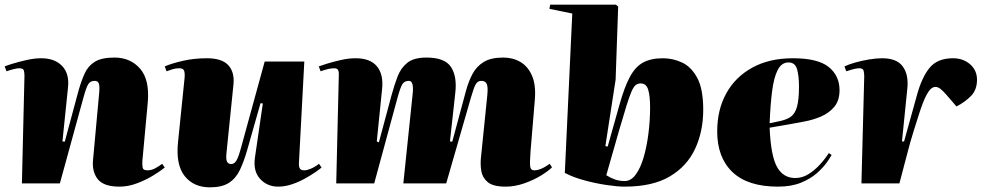

<svg xmlns="http://www.w3.org/2000/svg" viewBox="-24 -787 4237 824"><path d="M683 -68Q666 -54 634.5 -34.5Q603 -15 564.5 -0.5Q526 14 489 14Q422 14 396.5 -17Q371 -48 375 -98L402 -392Q404 -418 400 -429Q396 -440 382 -440Q364 -440 355 -426Q346 -412 334 -368L233 0H70L81 -462Q81 -474 78.5 -484Q76 -494 59 -494Q49 -494 33.5 -490Q18 -486 4 -481L-4 -502Q5 -506 31 -514Q57 -522 90.5 -529.5Q124 -537 153 -537Q211 -537 242.5 -504Q274 -471 268 -413L244 -180L254 -179L313 -398Q325 -440 339.5 -472Q354 -504 383 -522Q412 -540 467 -540Q536 -540 577.5 -492Q619 -444 610 -346L587 -96Q586 -77 588.5 -66.5Q591 -56 609 -56Q626 -56 642.5 -65Q659 -74 672 -84Z M683 -502Q713 -515 761 -526Q809 -537 864 -537Q928 -537 955.5 -507.5Q983 -478 978 -425L948 -131Q945 -103 950.5 -93Q956 -83 968 -83Q982 -83 991 -98.5Q1000 -114 1011 -155L1112 -523H1282L1259 -89Q1258 -73 1262.5 -64.5Q1267 -56 1282 -56Q1293 -56 1310 -63Q1327 -70 1345 -84L1356 -68Q1348 -61 1328.5 -47.5Q1309 -34 1282.5 -19.5Q1256 -5 1227 4.5Q1198 14 1170 14Q1123 14 1092.5 -19Q1062 -52 1070 -110L1104 -343L1094 -344L1038 -147Q1023 -94 1005.5 -57.5Q988 -21 958 -2Q928 17 877 17Q807 17 768.5 -31.5Q730 -80 740 -177L768 -451Q770 -471 766.5 -482.5Q763 -494 746 -494Q730 -494 717 -490Q704 -486 691 -481Z M1747 -384Q1753 -440 1731 -440Q1712 -440 1703 -426Q1694 -412 1681 -364L1582 0H1419L1430 -462Q1431 -480 1426.5 -487Q1422 -494 1411 -494Q1398 -494 1385 -491Q1372 -488 1352 -481L1344 -502Q1354 -506 1380 -514Q1406 -522 1439 -529.5Q1472 -537 1502 -537Q1565 -537 1593.5 -502.5Q1622 -468 1616 -407L1593 -180L1602 -176L1656 -377Q1668 -421 1682 -458Q1696 -495 1724 -517.5Q1752 -540 1806 -540Q1885 -540 1911.5 -499.5Q1938 -459 1930 -389L1907 -180L1917 -179L1976 -398Q1987 -438 2004 -470Q2021 -502 2052 -521Q2083 -540 2136 -540Q2177 -540 2209.5 -521Q2242 -502 2259.5 -461.5Q2277 -421 2271 -355L2253 -139Q2249 -87 2251.5 -71.5Q2254 -56 2268 -56Q2297 -56 2335 -84L2345 -69Q2332 -55 2300 -35Q2268 -15 2227 -0.5Q2186 14 2146 14Q2092 14 2069 -5.5Q2046 -25 2041.5 -53.5Q2037 -82 2040 -110L2067 -375Q2071 -411 2065.5 -425.5Q2060 -440 2041 -440Q2026 -440 2017.5 -425Q2009 -410 1997 -368L1891 0H1707Z M2657 14Q2626 14 2579 7Q2532 0 2484 -13Q2436 -26 2400 -45L2432 -729L2334 -749L2337 -767H2619L2629 -759L2618 -445L2574 -160L2584 -158L2635 -339Q2656 -414 2679.5 -457.5Q2703 -501 2736.5 -519Q2770 -537 2821 -537Q2864 -537 2903.5 -518.5Q2943 -500 2968.5 -452.5Q2994 -405 2994 -316Q2994 -223 2959 -148Q2924 -73 2850 -29.5Q2776 14 2657 14ZM2726 -429Q2714 -429 2705 -422.5Q2696 -416 2687 -396Q2678 -376 2665 -334.5Q2652 -293 2632 -224L2578 -35Q2597 -23 2616 -16.5Q2635 -10 2657 -10Q2684 -10 2704.5 -38Q2725 -66 2738.5 -112.5Q2752 -159 2759 -215Q2766 -271 2766 -326Q2766 -374 2758 -401.5Q2750 -429 2726 -429Z M3379 -537Q3486 -537 3532.5 -499.5Q3579 -462 3579 -400Q3579 -355 3556 -328Q3533 -301 3498.5 -286.5Q3464 -272 3428 -265.5Q3392 -259 3366 -254L3279 -239Q3284 -119 3310.5 -71Q3337 -23 3389 -23Q3419 -23 3445.5 -39.5Q3472 -56 3494.5 -80.5Q3517 -105 3533 -130L3545 -122Q3540 -112 3524.5 -90Q3509 -68 3482 -44Q3455 -20 3413.5 -3Q3372 14 3315 14Q3185 14 3119.5 -48.5Q3054 -111 3054 -223Q3054 -316 3093 -386.5Q3132 -457 3205 -497Q3278 -537 3379 -537ZM3405 -417Q3405 -459 3397 -489Q3389 -519 3360 -519Q3330 -519 3313.5 -486.5Q3297 -454 3289.5 -395Q3282 -336 3279 -258L3326 -268Q3353 -274 3370.5 -286.5Q3388 -299 3396.5 -329Q3405 -359 3405 -417Z M3685 -459Q3685 -472 3682.5 -483Q3680 -494 3664 -494Q3656 -494 3644 -491.5Q3632 -489 3608 -481L3600 -502Q3619 -511 3647.5 -519Q3676 -527 3706.5 -532Q3737 -537 3762 -537Q3825 -537 3850.5 -501.5Q3876 -466 3870 -408L3847 -180H3856L3911 -378Q3932 -455 3965.5 -496Q3999 -537 4066 -537Q4110 -537 4139.5 -511Q4169 -485 4169 -445Q4169 -402 4144 -376Q4119 -350 4081 -330L4037 -381Q4022 -398 4011.5 -406Q4001 -414 3990 -414Q3982 -414 3972.5 -407Q3963 -400 3950 -375Q3937 -350 3920 -297Q3907 -256 3898 -227.5Q3889 -199 3882.5 -176Q3876 -153 3870.5 -131Q3865 -109 3857 -80L3836 0H3673Z"/></svg>

Font: Literata 72pt Black
Style: Italic
Weight: 900
Italic angle: -2°
Designer: Latin by Veronika Burian and Jose Scaglione. Greek by Irene Vlachou. Cyrillic by Vera Evstafieva
Foundry: TypeTogether
Version: Version 3.002